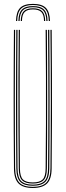

<svg xmlns="http://www.w3.org/2000/svg" viewBox="-20 -952 334 978"><path d="M148 -932.2Q193.5 -932.2 213.5 -912Q233.5 -891.8 234.5 -845.2H228.5Q227.5 -888.8 208.8 -907.6Q190 -926.5 148 -926.5Q106 -926.5 87.2 -907.6Q68.5 -888.8 67.5 -845.2H61.5Q62.5 -891.8 82.5 -912Q102.5 -932.2 148 -932.2ZM148 -921Q187 -921 204.2 -903.4Q221.5 -885.8 222.2 -845.2H216.2Q215.5 -882.8 199.6 -899Q183.8 -915.2 148 -915.2Q112.2 -915.2 96.4 -899Q80.5 -882.8 79.8 -845.2H73.8Q74.5 -885.8 91.8 -903.4Q109 -921 148 -921ZM148 -909.8Q180.8 -909.8 195.1 -894.8Q209.5 -879.8 210.2 -845.2H204.2Q204 -876.8 190.8 -890.4Q177.5 -904 148 -904Q118.5 -904 105.4 -890.4Q92.2 -876.8 91.8 -845.2H85.8Q86.5 -879.8 101 -894.8Q115.5 -909.8 148 -909.8ZM147 5.5Q97.8 5.5 74.8 -17.1Q51.8 -39.8 51.2 -93.5Q50.2 -188.8 49.9 -278Q49.5 -367.2 49.5 -453.6Q49.5 -540 49.9 -626Q50.2 -712 51 -800H57Q56.2 -720.5 55.9 -627.8Q55.5 -535 55.5 -439.6Q55.5 -344.2 55.9 -255.5Q56.2 -166.8 57 -95.2Q57.8 -44.2 78.4 -22.2Q99 -0.2 147 -0.2Q195.2 -0.2 216 -22.2Q236.8 -44.2 237 -95.2Q237.8 -166 238.2 -251.2Q238.8 -336.5 238.8 -429.8Q238.8 -523 238.4 -617.4Q238 -711.8 237 -800H243.2Q244.2 -688.5 244.6 -574Q245 -459.5 244.8 -340Q244.5 -220.5 243 -93.5Q242.5 -39.5 219.4 -17Q196.2 5.5 147 5.5ZM147 -5.8Q103.2 -5.8 83.5 -25.5Q63.8 -45.2 63.2 -94.8Q62.5 -168.2 62 -254.1Q61.5 -340 61.5 -432.4Q61.5 -524.8 62 -618.2Q62.5 -711.8 63.2 -800H69.2Q68.5 -720 68.1 -627.8Q67.8 -535.5 67.8 -440.8Q67.8 -346 68.1 -257.1Q68.5 -168.2 69.2 -94.5Q69.8 -47.5 88.2 -29.5Q106.8 -11.5 147 -11.5Q187.5 -11.5 206 -29.4Q224.5 -47.2 224.8 -94.5Q225.5 -167.5 226 -253.4Q226.5 -339.2 226.5 -431.9Q226.5 -524.5 226 -618.1Q225.5 -711.8 224.8 -800H231Q231.8 -719.8 232.1 -627.5Q232.5 -535.2 232.5 -440.8Q232.5 -346.2 232.1 -257.4Q231.8 -168.5 231 -94.8Q230.8 -45.5 211 -25.6Q191.2 -5.8 147 -5.8ZM147 -17Q110 -17 93 -33.2Q76 -49.5 75.5 -94.2Q74.5 -189 74.1 -307.8Q73.8 -426.5 74 -553.6Q74.2 -680.8 75.5 -800H81.5Q80.8 -718.5 80.4 -628.4Q80 -538.2 80 -445.8Q80 -353.2 80.4 -263.8Q80.8 -174.2 81.5 -94Q82 -52.5 97.2 -37.6Q112.5 -22.8 147 -22.8Q181.8 -22.8 197 -37.6Q212.2 -52.5 212.5 -94Q213.8 -202.5 214.1 -320.5Q214.5 -438.5 214.1 -560Q213.8 -681.5 212.5 -800H218.8Q219.5 -720.5 219.9 -628Q220.2 -535.5 220.2 -440.1Q220.2 -344.8 219.9 -255.8Q219.5 -166.8 218.8 -94.2Q218.5 -49.2 201.2 -33.1Q184 -17 147 -17Z"/></svg>

Font: Big Shoulders Inline Display Thin ExtraLight
Style: Regular
Weight: 250
Version: Version 2.002